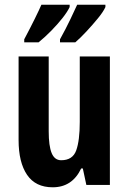

<svg xmlns="http://www.w3.org/2000/svg" viewBox="-20 -786 548 816"><path d="M447 -546V0H347L332 -70H325Q287 10 204 10Q131 10 95 -43Q59 -96 59 -191V-546H187V-228Q187 -166 199.5 -135.5Q212 -105 240 -105Q289 -105 304 -147Q319 -189 319 -268V-546ZM428 -756Q419 -736 396.5 -708.5Q374 -681 348 -653Q322 -625 300 -606H235V-619Q260 -664 279.5 -705Q299 -746 308 -766H428ZM276 -756Q266 -735 245 -708.5Q224 -682 197.5 -655Q171 -628 144 -606H83V-619Q108 -666 127.5 -705.5Q147 -745 156 -766H276Z"/></svg>

Font: Noto Sans Telugu ExtraCondensed
Style: Bold
Weight: 700
Width: 2
Designer: Jelle Bosma - Monotype Design Team
Foundry: Monotype Imaging Inc.
Version: Version 2.005; ttfautohint (v1.8.4.7-5d5b)